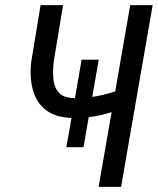

<svg xmlns="http://www.w3.org/2000/svg" viewBox="-20 -731 618 751"><path d="M366.2 -497.6 306.6 -155.3H239.7L299.3 -497.6ZM138.7 -710.9H226.6L189.9 -488.3Q186 -452.6 189 -420.9Q191.9 -389.2 210.2 -368.7Q228.5 -348.1 271 -347.2Q293.9 -346.2 316.7 -348.6Q339.4 -351.1 361.8 -355.5Q384.3 -359.9 406.2 -366Q428.2 -372.1 450.2 -379.4L442.9 -301.8Q421.4 -293.5 399.7 -287.4Q377.9 -281.2 355.7 -277.1Q333.5 -272.9 311 -271Q288.6 -269 265.6 -269.5Q199.2 -270.5 160.9 -299.6Q122.6 -328.6 108.9 -377.9Q95.2 -427.2 102.1 -488.8ZM489.3 -710.9H577.1L453.6 0H365.7Z"/></svg>

Font: Roboto Condensed
Style: Italic
Weight: 400
Italic angle: -12°
Designer: Christian Robertson
Foundry: Google
Version: Version 3.0